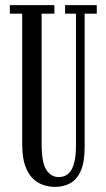

<svg xmlns="http://www.w3.org/2000/svg" viewBox="-20 -720 417 752"><path d="M195 12Q172.5 12 149.8 4.5Q127 -3 108.2 -21.2Q89.5 -39.5 78.2 -72Q67 -104.5 67 -154.5V-666.5H18.5V-700H193V-666.5H143V-156.5Q143 -84 161.2 -55.2Q179.5 -26.5 210 -26.5Q224 -26.5 236.2 -32.2Q248.5 -38 257.8 -51.8Q267 -65.5 272.2 -89.5Q277.5 -113.5 277.5 -149.5V-666.5H235V-700H359V-666.5H311.5V-144Q311.5 -84.5 296.2 -50.5Q281 -16.5 254.8 -2.2Q228.5 12 195 12Z"/></svg>

Font: Imbue Thin 10pt
Style: Regular
Weight: 400
Version: Version 1.102